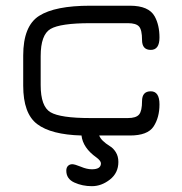

<svg xmlns="http://www.w3.org/2000/svg" viewBox="-20 -470 630 666"><path d="M262.7 0Q157.2 -2.9 108.9 -39.6Q60.5 -76.2 60.5 -172.9V-277.3Q60.5 -379.9 115.7 -415Q170.9 -450.2 293 -450.2H430.7Q496.1 -450.2 516.6 -413.1Q533.2 -382.8 533.2 -339.8Q533.2 -296.9 502.9 -296.9Q472.7 -296.9 472.7 -331.5Q472.7 -366.2 462.4 -377.9Q452.1 -389.6 423.8 -389.6H293Q189.5 -389.6 155.3 -369.6Q121.1 -349.6 121.1 -275.4V-174.8Q121.1 -100.6 155.3 -80.6Q189.5 -60.5 293 -60.5H423.8Q452.1 -60.5 462.4 -72.8Q472.7 -85 472.7 -119.1Q472.7 -153.3 502.9 -153.3Q533.2 -153.3 533.2 -107.9Q533.2 -62.5 512.7 -31.2Q492.2 0 430.7 0H324.2Q330.1 17.6 361.3 37.1Q373 43.9 381.8 58.1Q390.6 72.3 390.6 91.8Q390.6 129.9 361.3 152.8Q332 175.8 298.8 175.8Q265.6 175.8 237.8 163.1Q210 150.4 210 122.1Q210 111.3 215.8 105.5Q221.7 99.6 230.5 99.6Q239.3 99.6 260.7 108.4Q281.2 117.2 298.8 117.2Q330.1 117.2 330.1 96.7Q330.1 87.9 314.5 76.2Q267.6 43 262.7 0Z"/></svg>

Font: Jura
Style: Medium
Weight: 500
Version: Version 2.6.1